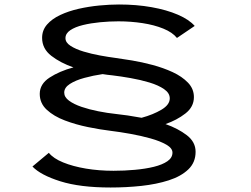

<svg xmlns="http://www.w3.org/2000/svg" viewBox="-20 -726 1118 855"><path d="M472.5 109Q336 109 248.2 81.2Q160.5 53.5 124.5 15.5L197.5 -45.5Q217.5 -20.5 261 -2.8Q304.5 15 362.8 24.8Q421 34.5 485.5 34.5Q534 34.5 580.8 30.2Q627.5 26 665.2 16.8Q703 7.5 725.5 -8Q748 -23.5 748 -46.5Q748 -66 720.8 -81.8Q693.5 -97.5 650.8 -109.5Q608 -121.5 560.5 -130Q513 -138.5 472 -143.5Q426.5 -149 372.2 -160Q318 -171 269 -189.5Q220 -208 188.5 -237Q157 -266 157 -308Q157 -352 200.8 -380.5Q244.5 -409 307 -426Q250 -445.5 208.8 -477.2Q167.5 -509 167.5 -557.5Q167.5 -591.5 189.5 -616.8Q211.5 -642 248.2 -659.2Q285 -676.5 330.2 -686.8Q375.5 -697 422.2 -701.5Q469 -706 510 -706Q588 -706 655.2 -694Q722.5 -682 772.2 -660.5Q822 -639 847 -610.5L768 -557Q748 -582 707.5 -598.5Q667 -615 614.8 -623Q562.5 -631 507.5 -631Q467.5 -631 426 -627Q384.5 -623 349.5 -614.5Q314.5 -606 293 -591.5Q271.5 -577 271.5 -556Q271.5 -536.5 294.2 -521.8Q317 -507 352 -496.5Q387 -486 425.2 -479Q463.5 -472 494.5 -468Q524 -464 567.8 -456.8Q611.5 -449.5 659.2 -436.8Q707 -424 748.8 -404.8Q790.5 -385.5 817 -358Q843.5 -330.5 843.5 -293.5Q843.5 -250 805.5 -220.5Q767.5 -191 717 -173.5Q772.5 -154 811.8 -124Q851 -94 851 -50Q851 -2.5 818.5 28.5Q786 59.5 731.5 77Q677 94.5 609.8 101.8Q542.5 109 472.5 109ZM496 -218.5Q519.5 -216 549 -211.8Q578.5 -207.5 610.5 -201.5Q662 -215.5 699 -237.5Q736 -259.5 736 -288Q736 -311.5 710.8 -329Q685.5 -346.5 645.8 -358.5Q606 -370.5 562 -378.2Q518 -386 480 -390.5Q458.5 -392.5 437 -396Q395.5 -390 356 -379.2Q316.5 -368.5 291.2 -352.2Q266 -336 266 -313.5Q266 -293.5 287.2 -277.8Q308.5 -262 343 -250.2Q377.5 -238.5 417.8 -230.5Q458 -222.5 496 -218.5Z"/></svg>

Font: Trispace Expanded
Style: Regular
Weight: 400
Width: 7
Designer: Tyler Finck
Foundry: Etcetera Type Company
Version: Version 1.210; ttfautohint (v1.8.3)